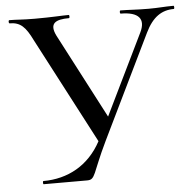

<svg xmlns="http://www.w3.org/2000/svg" viewBox="-48 -673 729 721"><g transform="rotate(-5 317.0 -312.5)"><path d="M632 -625C596 -625 577 -622 538 -622C489 -622 465 -625 432 -625C428 -625 428 -613 432 -613C500 -613 523 -585 499 -536L351 -232L184 -552C161 -599 185 -613 237 -613C240 -613 240 -625 237 -625C209 -625 177 -622 109 -622C59 -622 43 -625 13 -625C9 -625 9 -613 13 -613C54 -613 73 -593 98 -542L307 -143C260 -55 180 -12 88 -12C85 -12 85 0 88 0H252C284 0 276 -22 334 -142L524 -533C552 -591 587 -613 632 -613C635 -613 635 -625 632 -625Z"/></g></svg>

Font: Cormorant Infant Book
Style: Regular
Weight: 500
Designer: Christian Thalmann (Catharsis Fonts)
Version: Version 1.000;PS 002.000;hotconv 1.0.88;makeotf.lib2.5.64775